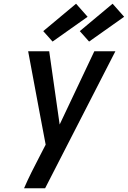

<svg xmlns="http://www.w3.org/2000/svg" viewBox="-20 -1010 686 1030"><path d="M222 0H109Q128 -44 149.5 -87Q171 -130 193 -172L225 -234L193 -403L131 -735H244L300 -342L486 -735H599ZM458 -787 408 -843 584 -990 646 -920ZM262 -787 212 -843 388 -990 450 -920Z"/></svg>

Font: Iosevka Semibold Extended
Style: Italic
Weight: 600
Width: 7
Italic angle: -9°
Monospace: yes
Designer: Belleve Invis
Foundry: Belleve Invis
Version: Version 32.5.0; ttfautohint (v1.8.4)